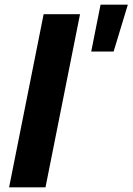

<svg xmlns="http://www.w3.org/2000/svg" viewBox="-20 -803 568 823"><path d="M371 -582H467L528 -783H411ZM19 0H175L323 -742H167Z"/></svg>

Font: AWKNG-Font
Style: Bold Italic
Weight: 700
Italic angle: -11.3°
Designer: Awakening Church
Foundry: Awakening Church
Version: Version 1.700;PS 001.700;hotconv 1.0.88;makeotf.lib2.5.64775